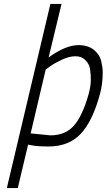

<svg xmlns="http://www.w3.org/2000/svg" viewBox="-20 -740 546 983"><path d="M382 -509C338 -509 287 -488 229 -446L295 -720H238L15 223H71L124 0C124 0.7 133 2.5 151 5.5C169 8.5 194.7 10 228 10C297.3 10 352.3 -11.5 393 -54.5C433.7 -97.5 466.7 -165.7 492 -259C501.3 -293.7 506 -331 506 -371C506 -384.3 503.5 -402.5 498.5 -425.5C493.5 -448.5 481 -468.2 461 -484.5C441 -500.8 414.7 -509 382 -509ZM434 -259C413.3 -185 388.3 -131.2 359 -97.5C329.7 -63.8 289.3 -47 238 -47L137 -57L214 -384L236 -400C250.7 -410.7 270.7 -422 296 -434C321.3 -446 344.7 -452 366 -452C387.3 -452 404.5 -445.3 417.5 -432C430.5 -418.7 438.3 -403.5 441 -386.5C443.7 -369.5 445 -350.8 445 -330.5C445 -310.2 441.3 -286.3 434 -259Z"/></svg>

Font: Titillium Web
Style: Light Italic
Weight: 300
Italic angle: -13°
Version: Version 1.001;PS 57.000;hotconv 1.0.70;makeotf.lib2.5.55311